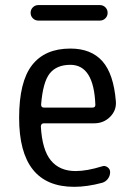

<svg xmlns="http://www.w3.org/2000/svg" viewBox="-20 -720 540 750"><path d="M370.1 -700.2Q382.8 -700.2 391.6 -691.4Q400.4 -682.6 400.4 -669.9Q400.4 -657.2 391.6 -648.4Q382.8 -639.6 370.1 -639.6H129.9Q117.2 -639.6 108.4 -648.4Q99.6 -657.2 99.6 -669.9Q99.6 -682.6 108.4 -691.4Q117.2 -700.2 129.9 -700.2ZM254.9 -466.8Q201.2 -466.8 174.3 -433.1Q147.5 -399.4 140.6 -311.5Q140.6 -299.8 151.4 -299.8H341.8Q352.5 -299.8 352.5 -310.5Q346.7 -466.8 254.9 -466.8ZM269.5 9.8Q54.7 9.8 54.7 -259.8Q54.7 -400.4 105 -465.3Q155.3 -530.3 254.9 -530.3Q335.9 -530.3 379.9 -481Q423.8 -431.6 432.6 -324.2Q435.5 -289.1 410.2 -263.7Q384.8 -238.3 347.7 -238.3H151.4Q140.6 -238.3 139.6 -226.6Q144.5 -134.8 178.7 -93.3Q212.9 -51.8 275.4 -51.8Q319.3 -51.8 378.9 -70.3Q389.6 -74.2 399.9 -66.9Q410.2 -59.6 410.2 -47.9Q410.2 -33.2 401.4 -21.5Q392.6 -9.8 378.9 -5.9Q320.3 9.8 269.5 9.8Z"/></svg>

Font: Rounded-X Mgen+ 1mn regular
Style: Regular
Weight: 400
Designer: [Source Han Sans]
Ryoko NISHIZUKA  (kana & ideographs); Paul D. Hunt (Latin, Greek & Cyrillic); Wenlong ZHANG  (bopomofo
Version: Version 1.059.20150602